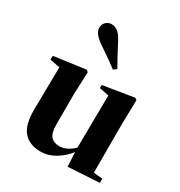

<svg xmlns="http://www.w3.org/2000/svg" viewBox="-204 -1014 1099 1172"><g transform="rotate(30 345.5 -428.5)"><path d="M408.2 -653.8 386.2 -637.2Q357.9 -660.2 256.8 -729Q186 -774.4 186 -816.9Q186 -842.3 202.6 -858.2Q219.2 -874 241.2 -874Q266.1 -874 286.4 -858.2Q306.6 -842.3 325.2 -807.1Q375.5 -709.5 408.2 -653.8ZM600.1 -34.2 663.1 -28.8V1L442.9 14.2L438 -85.9Q401.4 -39.6 353.3 -11.2Q305.2 17.1 252.9 17.1Q173.8 17.1 132.1 -31.2Q90.3 -79.6 91.8 -189L96.2 -485.8L25.9 -500V-526.9L248 -557.1L261.2 -546.9L254.9 -383.8V-173.8Q254.9 -116.7 275.1 -92.8Q295.4 -68.8 334 -68.8Q388.7 -68.8 437 -117.2L440.9 -486.8L374 -500V-522L590.8 -557.1L604 -546.9L600.1 -383.8Z"/></g></svg>

Font: Noto Serif JP Black
Style: Regular
Weight: 900
Designer: Ryoko NISHIZUKA  (kana & ideographs); Frank Grießhammer (Latin, Greek & Cyrillic); Wenlong ZHANG  (bopomofo); Sandoll Co
Foundry: Adobe Systems Incorporated
Version: Version 1.001;PS 1.001;hotconv 16.6.54;makeotf.lib2.5.65590